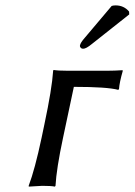

<svg xmlns="http://www.w3.org/2000/svg" viewBox="-20 -693 502 716"><path d="M396.5 -670.9Q402.8 -672.9 411.1 -672.9Q441.9 -672.9 461.4 -649.9L461.9 -639.2L323.7 -529.8Q300.8 -510.7 289.6 -511.2Q284.2 -511.2 280.8 -515.1Q277.3 -519 278.3 -523.9Q280.3 -534.2 295.9 -551.8ZM145.5 -229Q173.8 -361.8 178.2 -429.2L179.7 -432.1Q197.3 -429.2 231 -429.2H381.3Q406.2 -429.2 436.5 -431.2L438 -429.2Q425.3 -384.8 423.8 -360.8L420.9 -357.9Q379.9 -369.1 255.4 -369.1L215.3 -180.2Q190.4 -63.5 187 0L184.6 2.9Q170.9 0 137.2 0L87.4 2.9L86.9 0Q109.9 -60.5 135.3 -180.2Z"/></svg>

Font: Linux Biolinum
Style: Italic
Weight: 400
Italic angle: -12°
Designer: Philipp H. Poll
Foundry: Philipp H. Poll
Version: Version 1.1.3 ; ttfautohint (v0.9)